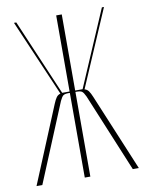

<svg xmlns="http://www.w3.org/2000/svg" viewBox="-80 -757 623 815"><g transform="rotate(-10 231.0 -349.5)"><path d="M426 0 286 -338Q278 -355 271.5 -360Q265 -365 248 -365H243V0H219V-365H214Q197 -365 190.5 -360Q184 -355 176 -338L36 0H11L148 -331Q155 -348 161.5 -357Q168 -366 179 -369L37 -699H47L187 -371H202H219V-699H243V-371H261H275L416 -699H425L283 -369Q294 -366 300.5 -357Q307 -348 314 -331L452 0Z"/></g></svg>

Font: Moniqa Thin Display
Style: Regular
Weight: 100
Designer: Rajesh Rajput
Foundry: Rajesh Rajput
Version: Version 1.000